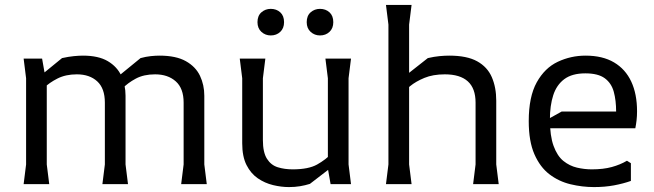

<svg xmlns="http://www.w3.org/2000/svg" viewBox="-20 -748 2655 780"><path d="M716 0 726 -80V-331Q726 -389 694 -417.5Q662 -446 610 -446Q564 -446 531.5 -428.5Q499 -411 478 -389Q457 -367 447 -354V-427L551 -512Q573 -518 592.5 -520Q612 -522 628 -522Q695 -522 735 -499.5Q775 -477 792.5 -440Q810 -403 810 -359V-80L820 0ZM76 0 86 -80V-430L76 -510H151L170 -402V-80L180 0ZM396 0 406 -80V-331Q406 -389 375 -417.5Q344 -446 292 -446Q247 -446 213.5 -429Q180 -412 159 -391Q138 -370 128 -358V-427L232 -512Q259 -518 280.5 -520Q302 -522 317 -522Q380 -522 418 -499.5Q456 -477 473 -440Q490 -403 490 -359V-80L500 0Z M1154 12Q1123 12 1089.5 4Q1056 -4 1027.5 -23.5Q999 -43 981.5 -77.5Q964 -112 964 -166V-430L954 -510H1058L1048 -430V-179Q1048 -129 1064.5 -103Q1081 -77 1108.5 -68.5Q1136 -60 1169 -60Q1233 -60 1268 -79.5Q1303 -99 1330 -127V-71L1239 -1Q1220 5 1199 8.5Q1178 12 1154 12ZM1323 0 1312 -63V-430L1302 -510H1406L1396 -430V-80L1406 0ZM1280 -604Q1258 -604 1242 -618.5Q1226 -633 1226 -658Q1226 -684 1242 -698Q1258 -712 1280 -712Q1303 -712 1318.5 -698Q1334 -684 1334 -658Q1334 -633 1318.5 -618.5Q1303 -604 1280 -604ZM1080 -604Q1058 -604 1042 -618.5Q1026 -633 1026 -658Q1026 -684 1042 -698Q1058 -712 1080 -712Q1103 -712 1118.5 -698Q1134 -684 1134 -658Q1134 -633 1118.5 -618.5Q1103 -604 1080 -604Z M1902 0 1912 -80V-331Q1912 -389 1880.5 -417.5Q1849 -446 1787 -446Q1739 -446 1704 -431.5Q1669 -417 1646 -398Q1623 -379 1610 -364V-427L1718 -512Q1744 -518 1765.5 -520Q1787 -522 1805 -522Q1877 -522 1918.5 -499Q1960 -476 1978 -434.5Q1996 -393 1996 -339V-80L2006 0ZM1548 0 1558 -80V-648L1548 -728H1652L1642 -648V-80L1652 0Z M2128 -256Q2128 -355 2160.5 -413.5Q2193 -472 2246 -497Q2299 -522 2359 -522Q2428 -522 2474.5 -494.5Q2521 -467 2544.5 -416.5Q2568 -366 2568 -296Q2568 -276 2566 -259Q2564 -242 2561 -227H2172V-245L2262 -295H2483Q2483 -340 2473.5 -375Q2464 -410 2437 -430Q2410 -450 2358 -450Q2304 -450 2272.5 -426.5Q2241 -403 2227.5 -361Q2214 -319 2214 -263Q2214 -196 2229 -155Q2244 -114 2269 -94Q2294 -74 2324 -67Q2354 -60 2384 -60Q2431 -60 2465.5 -69.5Q2500 -79 2527 -95L2543 -85V-13Q2512 -2 2474.5 5Q2437 12 2393 12Q2345 12 2297.5 0.5Q2250 -11 2212 -40Q2174 -69 2151 -121.5Q2128 -174 2128 -256Z"/></svg>

Font: AR One Sans
Style: Regular
Weight: 400
Designer: Niteesh Yadav
Foundry: Niteesh Yadav
Version: Version 1.001;gftools[0.9.33]